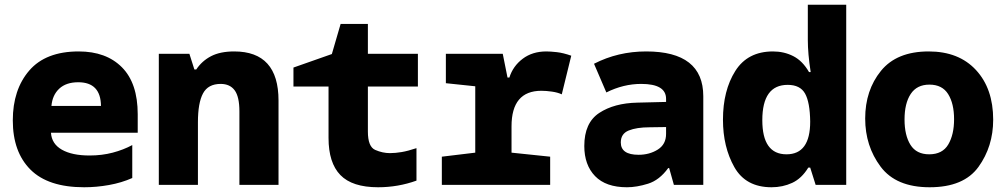

<svg xmlns="http://www.w3.org/2000/svg" viewBox="-20 -780 4240 810"><path d="M335 10Q387 10 440 0.5Q493 -9 538 -29V-168Q501 -148 455.5 -136Q410 -124 358 -124Q284 -124 241 -148.5Q198 -173 195 -220H561V-298Q561 -429 494.5 -496Q428 -563 312 -563Q173 -563 103.5 -482.5Q34 -402 34 -272Q34 -139 108.5 -64.5Q183 10 335 10ZM197 -333Q201 -379 230 -406Q259 -433 310 -433Q405 -433 406 -333Z M650 0H815V-264Q815 -346 836.5 -386Q858 -426 911 -426Q950 -426 970 -399Q990 -372 990 -310V0H1155V-356Q1155 -563 968 -563Q909 -563 870.5 -543Q832 -523 808 -487H800L779 -553H650Z M1575 10Q1659 10 1737 -18V-155Q1701 -143 1674.5 -138.5Q1648 -134 1625 -134Q1594 -134 1563 -147.5Q1532 -161 1532 -225V-415H1743V-553H1532V-679H1417L1380 -552L1218 -495V-415H1366V-198Q1366 -93 1416 -41.5Q1466 10 1575 10Z M1844 0H2301V-119L2138 -136V-247Q2138 -397 2264 -397Q2284 -397 2308.5 -393.5Q2333 -390 2350 -382L2390 -545Q2356 -557 2329 -560Q2302 -563 2285 -563Q2226 -563 2185 -532Q2144 -501 2129 -453H2121L2101 -553H1861V-429L1985 -416V-136L1844 -119Z M2625 10Q2666 10 2714 -5Q2762 -20 2799 -71H2803L2823 0H2947V-374Q2947 -563 2706 -563Q2587 -563 2486 -511L2538 -390Q2610 -426 2685 -426Q2790 -426 2790 -363V-350L2669 -347Q2571 -345 2508 -303.5Q2445 -262 2445 -164Q2445 -84 2490.5 -37Q2536 10 2625 10ZM2674 -127Q2599 -127 2599 -179Q2599 -216 2632.5 -229.5Q2666 -243 2721 -243L2790 -244V-215Q2790 -171 2755 -149Q2720 -127 2674 -127Z M3235 10Q3282 10 3322 -8.5Q3362 -27 3390 -73H3398L3421 0H3550V-760H3388V-611Q3388 -554 3400 -476H3393Q3366 -523 3327 -543Q3288 -563 3241 -563Q3134 -563 3082 -480.5Q3030 -398 3030 -275Q3030 -160 3078 -75Q3126 10 3235 10ZM3196 -273Q3196 -422 3303 -422Q3356 -422 3376.5 -385Q3397 -348 3398 -267Q3398 -129 3298 -129Q3196 -129 3196 -273Z M3902 10Q4046 10 4108 -76Q4170 -162 4170 -275Q4170 -406 4097.5 -484.5Q4025 -563 3898 -563Q3763 -563 3696.5 -481Q3630 -399 3630 -280Q3630 -164 3695 -77Q3760 10 3902 10ZM3900 -129Q3846 -129 3821 -169Q3796 -209 3796 -276Q3796 -344 3822 -383.5Q3848 -423 3901 -423Q3955 -423 3980 -383Q4005 -343 4005 -277Q4005 -212 3980.5 -170.5Q3956 -129 3900 -129Z"/></svg>

Font: Noto Sans Mono Extra
Style: Regular
Weight: 800
Designer: Monotype Design Team
Foundry: Monotype Imaging Inc.
Version: Version 1.900